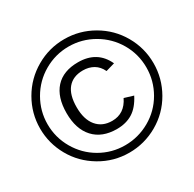

<svg xmlns="http://www.w3.org/2000/svg" viewBox="-154 -862 1046 1035"><g transform="rotate(-30 368.5 -345.0)"><path d="M721.2 -345.2C721.2 -408.4 705.6 -467.1 674.3 -521.5C643.1 -575.8 600 -618.9 545.2 -650.6C490.3 -682.4 431.3 -698.2 368.2 -698.2C305.3 -698.2 246.6 -682.5 191.9 -650.9C137.2 -619.3 94.1 -576.2 62.5 -521.5C30.9 -466.8 15.1 -408 15.1 -345.2C15.1 -283.7 30.4 -225.8 60.8 -171.6C91.2 -117.4 134 -74 189.2 -41.3C244.4 -8.5 304 7.8 368.2 7.8C431 7.8 489.8 -7.9 544.7 -39.3C599.5 -70.7 642.7 -113.9 674.1 -168.7C705.5 -223.6 721.2 -282.4 721.2 -345.2ZM676.3 -345.2C676.3 -290.2 662.6 -238.9 635.3 -191.4C607.9 -143.9 570.3 -106.4 522.5 -79.1C474.6 -51.8 423.2 -38.1 368.2 -38.1C313.2 -38.1 262 -51.8 214.8 -79.1C167.6 -106.4 130.3 -143.9 102.8 -191.4C75.3 -238.9 61.5 -290.2 61.5 -345.2C61.5 -399.6 75.2 -450.5 102.5 -498C129.9 -545.6 167.3 -583.1 214.8 -610.6C262.4 -638.1 313.5 -651.9 368.2 -651.9C423.5 -651.9 475 -638 522.7 -610.4C570.4 -582.7 607.9 -545.3 635.3 -498.3C662.6 -451.3 676.3 -400.2 676.3 -345.2ZM243.2 -346.2C243.2 -397.6 254.2 -436.4 276.1 -462.6C298.1 -488.9 329.8 -502 371.1 -502C395.8 -502 417.6 -496.4 436.5 -485.4C455.4 -474.3 470.1 -457.5 480.5 -435.1L536.1 -451.2C504.9 -519.2 449.5 -553.2 370.1 -553.2C308.6 -553.2 261.6 -535.2 229 -499.3C196.5 -463.3 180.2 -412.3 180.2 -346.2C180.2 -279.8 197.1 -228.2 231 -191.4C264.8 -154.6 312.3 -136.2 373.5 -136.2C411.6 -136.2 444.4 -144.7 471.9 -161.6C499.4 -178.5 523.3 -206.7 543.5 -246.1L487.3 -263.2C462.9 -212.4 425 -187 373.5 -187C332.8 -187 300.9 -200.9 277.8 -228.8C254.7 -256.6 243.2 -295.7 243.2 -346.2Z"/></g></svg>

Font: Arimo
Style: Regular
Weight: 400
Designer: Steve Matteson
Foundry: Monotype Imaging Inc.
Version: Version 1.32